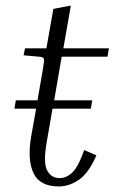

<svg xmlns="http://www.w3.org/2000/svg" viewBox="-20 -661 412 691"><path d="M327 -102Q299 -38 264 -14Q229 10 192 10Q123 10 100.5 -38Q78 -86 92 -169L110 -270H32L37 -300H115L134 -410Q140 -443 138 -449.5Q136 -456 120 -457L65 -462L70 -487H147L172 -629L235 -641L208 -487H372L367 -457H202L175 -300H312L307 -270H169L148 -149Q135 -74 150 -47Q165 -20 194 -20Q220 -20 241.5 -41.5Q263 -63 283 -121Z"/></svg>

Font: Inria Serif Light
Style: Italic
Weight: 300
Italic angle: -10°
Designer: Black Foundry Team
Foundry: Black Foundry
Version: Version 1.000; ttfautohint (v1.8.3)